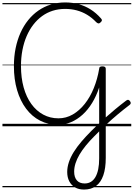

<svg xmlns="http://www.w3.org/2000/svg" viewBox="-20 -1035 1096 1574"><path d="M669 519Q626 519 595.5 501.5Q565 484 548 451.5Q531 419 531 375Q531 336 544.5 295Q558 254 584 212Q610 170 647.5 126Q685 82 731 36Q781 -14 829 -57Q877 -100 923.5 -138.5Q970 -177 1015 -211Q1025 -218 1032 -216.5Q1039 -215 1047 -204Q1053 -195 1051.5 -187.5Q1050 -180 1040 -173Q994 -138 946 -98Q898 -58 850 -13Q802 32 754 81Q715 120 684 158Q653 196 631.5 232.5Q610 269 599 304Q588 339 588 372Q588 418 610 443.5Q632 469 674 469Q732 469 762.5 416Q793 363 793 264V-318Q770 -248 735.5 -191.5Q701 -135 657 -95Q613 -55 562 -33.5Q511 -12 455 -12Q375 -12 308.5 -46Q242 -80 194 -144Q146 -208 120 -296.5Q94 -385 94 -493Q94 -571 108 -639.5Q122 -708 148 -766Q174 -824 211 -870Q248 -916 295 -948.5Q342 -981 397 -998Q452 -1015 514 -1015Q574 -1015 626 -1000.5Q678 -986 723 -957.5Q768 -929 807 -885Q816 -876 815.5 -868.5Q815 -861 805 -852Q795 -842 787 -843Q779 -844 769 -853Q734 -890 694 -914Q654 -938 609 -950Q564 -962 514 -962Q460 -962 412.5 -947Q365 -932 325 -903Q285 -874 253 -832.5Q221 -791 198.5 -739Q176 -687 164 -625Q152 -563 152 -494Q152 -397 174 -318Q196 -239 237 -182.5Q278 -126 334.5 -95.5Q391 -65 459 -65Q522 -65 576.5 -96.5Q631 -128 675 -183.5Q719 -239 749 -313Q779 -387 793 -471Q793 -482 799.5 -486.5Q806 -491 820 -491Q847 -491 847 -472V259Q847 344 827 402Q807 460 767.5 489.5Q728 519 669 519ZM0 490H1056V500H0ZM0 -20H1056V0H0ZM0 -505H1056V-500H0ZM0 -1010H1056V-1000H0Z"/></svg>

Font: Playwrite ES Deco Guides
Style: Regular
Weight: 400
Designer: Veronika Burian, José Scaglione
Foundry: TypeTogether
Version: Version 1.003